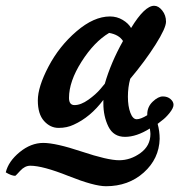

<svg xmlns="http://www.w3.org/2000/svg" viewBox="-20 -764 621 665"><path d="M490 -365V-368Q490 -394 509 -412Q528 -430 544 -430Q560 -430 570.5 -421Q581 -412 581 -401Q581 -390 567.5 -373Q554 -356 540 -346L526 -335Q533 -310 533 -283Q531 -214 478 -166.5Q425 -119 347 -119Q306 -119 217 -154.5Q128 -190 85 -190Q66 -190 50 -172.5Q34 -155 33 -155Q20 -155 0 -167Q9 -205 48 -237Q87 -269 130 -269Q173 -269 263 -239Q353 -209 392.5 -209Q432 -209 466.5 -234Q501 -259 501 -300Q501 -305 499 -319Q453 -290 413 -290Q373 -290 355.5 -325.5Q338 -361 338 -406V-418Q293 -358 235 -332Q212 -321 183 -321Q154 -321 132.5 -345Q111 -369 111 -416Q111 -463 148 -533.5Q185 -604 245 -655.5Q305 -707 361 -707Q385 -707 405 -695Q425 -683 434 -667Q481 -744 514 -744Q529 -744 542 -727.5Q555 -711 555 -689Q555 -667 519 -610Q483 -553 431 -491Q423 -462 423 -429Q423 -396 431.5 -373.5Q440 -351 453.5 -351Q467 -351 490 -365ZM406 -622Q392 -644 358 -650Q306 -619 262.5 -550.5Q219 -482 219 -425Q219 -400 238 -400Q260 -400 286 -418.5Q312 -437 328 -456L343 -474Q364 -547 406 -622Z"/></svg>

Font: Clara
Style: Regular
Weight: 400
Designer: Proyecto DEMO
Foundry: Proyecto DEMO
Version: Version 1.002